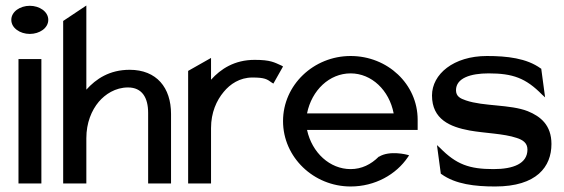

<svg xmlns="http://www.w3.org/2000/svg" viewBox="-20 -665 2046 696"><path d="M21 -593C21 -563 53 -542 88 -542C123 -542 155 -563 155 -593C155 -623 123 -644 88 -644C53 -644 21 -623 21 -593ZM47 0H130V-451H47Z M209 0H293V-164C293 -220 312 -265 338 -296C361 -323 398 -348 444 -348C495 -348 517 -311 517 -256V0H600V-252C600 -347 548 -412 450 -412C377 -412 328 -379 293 -340V-645L209 -589Z M662 0H745V-201C745 -257 765 -301 791 -332C814 -360 849 -384 895 -384C940 -384 948 -378 966 -365L971 -362L1006 -424L1001 -427C974 -439 961 -448 903 -448C830 -448 780 -415 745 -376V-455L662 -408Z M1006 -226C1006 -95 1117 11 1251 11C1339 11 1416 -32 1459 -96L1463 -102L1456 -104C1456 -104 1393 -121 1354 -97H1353C1325 -69 1291 -52 1251 -52C1176 -52 1111 -111 1093 -194H1494V-231C1494 -360 1385 -462 1251 -462C1117 -462 1006 -357 1006 -226ZM1093 -254C1110 -338 1174 -399 1251 -399C1327 -399 1391 -338 1407 -254Z M1546 -319C1546 -232 1612 -205 1682 -192C1737 -182 1806 -181 1853 -165C1875 -158 1892 -147 1892 -123C1892 -72 1841 -52 1769 -52C1681 -52 1634 -69 1575 -129L1564 -139L1578 -35L1580 -34C1631 3 1702 11 1775 11C1926 11 1979 -61 1979 -143C1979 -211 1940 -243 1893 -262C1829 -287 1733 -279 1669 -301C1648 -308 1633 -316 1633 -338C1633 -382 1686 -399 1751 -399C1839 -399 1886 -382 1945 -322L1956 -312L1942 -416L1940 -417C1889 -454 1818 -462 1745 -462C1624 -462 1546 -396 1546 -319Z"/></svg>

Font: Charger Sport
Style: DfBd
Weight: 400
Designer: Jasper
Foundry: Cannot Into Space Fonts
Version: Version 1.1